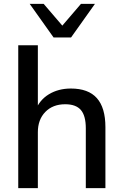

<svg xmlns="http://www.w3.org/2000/svg" viewBox="-20 -969 633 989"><path d="M74 0V-736H175V-397H161Q183 -454 232 -483.5Q281 -513 345 -513Q435 -513 479 -463.5Q523 -414 523 -314V0H422V-308Q422 -373 396.5 -402.5Q371 -432 316 -432Q252 -432 213.5 -392.5Q175 -353 175 -288V0ZM256 -776 133 -949H205L301 -837L397 -949H469L346 -776Z"/></svg>

Font: Mulish ExtraLight SemiBold
Style: Regular
Weight: 600
Version: Version 3.603